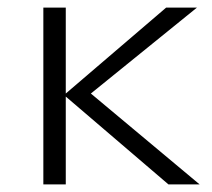

<svg xmlns="http://www.w3.org/2000/svg" viewBox="-20 -485 557 505"><path d="M505 0H423L153 -231V0H94V-465H153V-239L417 -465H498L219 -239Z"/></svg>

Font: EauTestSC Semilight
Style: Regular
Weight: 300
Designer: Christian Thalmann (Catharsis Fonts)
Version: Version 0.001;PS 000.001;hotconv 1.0.88;makeotf.lib2.5.64775